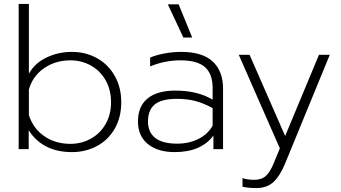

<svg xmlns="http://www.w3.org/2000/svg" viewBox="-20 -759 1733 977"><path d="M126 -96V0H75V-739H127V-384Q157 -438 217 -466.5Q277 -495 346 -495Q416 -495 473.5 -463Q531 -431 564 -372.5Q597 -314 597 -239Q597 -162 564 -104.5Q531 -47 473.5 -16Q416 15 346 15Q198 15 126 -96ZM545 -239Q545 -302 517.5 -350.5Q490 -399 442.5 -425.5Q395 -452 338 -452Q263 -452 205 -412.5Q147 -373 127 -304V-173Q149 -105 205.5 -66Q262 -27 338 -27Q395 -27 442.5 -53.5Q490 -80 517.5 -128Q545 -176 545 -239Z M834 -737H889L958 -568H913ZM682 -141Q682 -218 731 -258Q780 -298 872 -298Q985 -298 1062 -252V-311Q1062 -383 1023 -417.5Q984 -452 898 -452Q818 -452 744 -421V-466Q774 -479 817 -487Q860 -495 901 -495Q1010 -495 1062.5 -446Q1115 -397 1115 -308V0H1066V-69Q1003 15 869 15Q783 15 732.5 -26Q682 -67 682 -141ZM1062 -120V-209Q1018 -233 976 -244.5Q934 -256 880 -256Q802 -256 767.5 -227.5Q733 -199 733 -141Q733 -86 770 -57Q807 -28 882 -28Q942 -28 990.5 -52.5Q1039 -77 1062 -120Z M1214 191V147Q1238 156 1273 156Q1311 156 1333 136Q1355 116 1374 69L1404 -4L1195 -480H1250L1431 -67L1603 -480H1658L1430 75Q1403 139 1370 168.5Q1337 198 1284 198Q1243 198 1214 191Z"/></svg>

Font: Prompt ExtraLight
Style: Regular
Weight: 275
Designer: Katatrad Team
Foundry: CadsonDemak
Version: Version 1.001